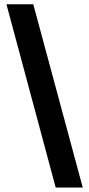

<svg xmlns="http://www.w3.org/2000/svg" viewBox="-20 -760 411 887"><path d="M9.8 -740.2H133.8L362.3 106.4H237.3Z"/></svg>

Font: Pretendard
Style: Bold
Weight: 700
Designer: Base glyphs from Inter by Rasmus Andersson; Hangeul glyphs from Noto Sans CJK(Source Han Sans) by Jang Soo-young and Kan
Foundry: Kil Hyung-jin
Version: Version 1.309